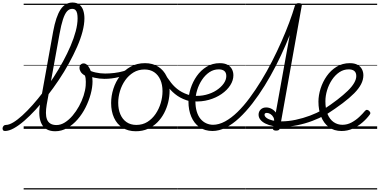

<svg xmlns="http://www.w3.org/2000/svg" viewBox="-187 -1018 3000 1517"><path d="M-148 17Q-159 17 -163.5 9.5Q-168 2 -166.5 -7Q-165 -16 -158.5 -23.5Q-152 -31 -140 -31Q-116 -31 -83 -50.5Q-50 -70 -11 -105.5Q28 -141 70 -188Q112 -235 154.5 -291Q197 -347 237 -408.5Q277 -470 311 -532.5Q345 -595 371 -656Q397 -717 411.5 -772Q426 -827 426 -873Q426 -884 434.5 -890Q443 -896 453.5 -896Q464 -896 472 -890Q480 -884 480 -873Q480 -826 465 -768.5Q450 -711 422 -647.5Q394 -584 357.5 -517.5Q321 -451 277.5 -386Q234 -321 187.5 -261.5Q141 -202 94.5 -151.5Q48 -101 4 -63Q-40 -25 -78.5 -4Q-117 17 -148 17ZM249 19Q211 19 184 4.5Q157 -10 142.5 -37.5Q128 -65 124.5 -103.5Q121 -142 129 -191L233 -769Q255 -888 291.5 -943Q328 -998 386 -998Q419 -998 440 -981.5Q461 -965 470.5 -936.5Q480 -908 480 -873Q480 -861 472 -854.5Q464 -848 453.5 -848Q443 -848 434.5 -854.5Q426 -861 426 -873Q426 -895 422.5 -912Q419 -929 409.5 -938.5Q400 -948 383 -948Q360 -948 342.5 -928.5Q325 -909 310.5 -865Q296 -821 283 -748L182 -191Q176 -155 176 -126Q176 -97 184 -75.5Q192 -54 210.5 -42Q229 -30 259 -30Q293 -30 325.5 -50.5Q358 -71 386.5 -104.5Q415 -138 437.5 -179Q460 -220 473.5 -262Q487 -304 490 -341Q491 -358 491 -372Q491 -386 489.5 -398Q488 -410 484 -421Q461 -434 451 -450Q441 -466 441 -482Q441 -498 450.5 -507.5Q460 -517 474 -517Q488 -517 500.5 -505.5Q513 -494 523 -474Q533 -454 538.5 -428.5Q544 -403 544 -375Q544 -328 529.5 -274.5Q515 -221 489 -169Q463 -117 426 -74.5Q389 -32 344 -6.5Q299 19 249 19ZM0 469H614V479H0ZM0 -20H614V0H0ZM0 -505H614V-500H0ZM0 -989H614V-979H0Z M638 -395Q599 -395 559.5 -404Q520 -413 485 -433Q480 -438 479.5 -445.5Q479 -453 482.5 -460Q486 -467 491.5 -470.5Q497 -474 504 -470Q530 -454 567.5 -445.5Q605 -437 644 -437Q679 -437 716.5 -441.5Q754 -446 787.5 -455.5Q821 -465 846 -479Q856 -485 861 -479.5Q866 -474 865.5 -465Q865 -456 857 -451Q808 -423 752 -409Q696 -395 638 -395ZM614 469V479ZM614 -20V0ZM614 -505V-500ZM614 -989V-979Z M886 19Q825 19 781 -9Q737 -37 714 -87.5Q691 -138 691 -204Q691 -261 709 -317Q727 -373 761.5 -418.5Q796 -464 845.5 -491.5Q895 -519 959 -519Q1019 -519 1062.5 -491.5Q1106 -464 1129.5 -415Q1153 -366 1153 -301Q1153 -256 1142 -210.5Q1131 -165 1109.5 -124Q1088 -83 1056 -51Q1024 -19 981.5 0Q939 19 886 19ZM890 -31Q940 -31 978 -55Q1016 -79 1042.5 -118Q1069 -157 1083 -204Q1097 -251 1097 -297Q1097 -349 1080 -387.5Q1063 -426 1031.5 -447.5Q1000 -469 955 -469Q906 -469 867.5 -445.5Q829 -422 802 -383.5Q775 -345 761 -298.5Q747 -252 747 -206Q747 -154 764 -114.5Q781 -75 813 -53Q845 -31 890 -31ZM614 469H1215V479H614ZM614 -20H1215V0H614ZM614 -505H1215V-500H614ZM614 -989H1215V-979H614Z M1313 -218Q1256 -233 1215.5 -260.5Q1175 -288 1142 -329.5Q1109 -371 1075 -425Q1070 -435 1076 -443.5Q1082 -452 1092 -455Q1102 -458 1107 -449Q1136 -401 1164.5 -364.5Q1193 -328 1230 -303Q1267 -278 1322 -263Q1332 -260 1335 -252.5Q1338 -245 1335.5 -236.5Q1333 -228 1327 -222.5Q1321 -217 1313 -218ZM1216 469H1241V479H1216ZM1216 -20H1241V0H1216ZM1216 -505H1241V-500H1216ZM1216 -989H1241V-979H1216Z M1339 -262Q1392 -257 1439.5 -269Q1487 -281 1523 -304.5Q1559 -328 1580 -357.5Q1601 -387 1601 -417Q1601 -444 1585.5 -457Q1570 -470 1541 -470Q1501 -470 1467.5 -447.5Q1434 -425 1409 -387.5Q1384 -350 1370.5 -305.5Q1357 -261 1357 -218Q1357 -172 1367.5 -137Q1378 -102 1397 -79Q1416 -56 1442 -44Q1468 -32 1498 -32Q1507 -32 1511 -24.5Q1515 -17 1514 -7.5Q1513 2 1507.5 9.5Q1502 17 1493 17Q1431 17 1388.5 -13.5Q1346 -44 1324 -96.5Q1302 -149 1302 -215Q1302 -265 1319 -318.5Q1336 -372 1368 -417.5Q1400 -463 1446 -491Q1492 -519 1550 -519Q1588 -519 1611.5 -505.5Q1635 -492 1646 -470.5Q1657 -449 1657 -423Q1657 -383 1632.5 -344.5Q1608 -306 1564 -275.5Q1520 -245 1463 -229Q1406 -213 1342 -217ZM1240 469H1728V479H1240ZM1240 -20H1728V0H1240ZM1240 -505H1728V-500H1240ZM1240 -989H1728V-979H1240Z M1491 17Q1481 17 1476.5 9.5Q1472 2 1472.5 -7.5Q1473 -17 1479 -24.5Q1485 -32 1495 -32Q1542 -32 1591 -58.5Q1640 -85 1689 -132.5Q1738 -180 1785 -243.5Q1832 -307 1877 -380.5Q1922 -454 1962 -532.5Q2002 -611 2036.5 -689Q2071 -767 2098 -839.5Q2125 -912 2143 -973Q2146 -981 2153 -985.5Q2160 -990 2168 -990Q2176 -990 2180.5 -985.5Q2185 -981 2183 -973Q2164 -904 2135 -825.5Q2106 -747 2070.5 -664Q2035 -581 1993 -499Q1951 -417 1904 -341Q1857 -265 1806.5 -200Q1756 -135 1703.5 -86Q1651 -37 1597.5 -10Q1544 17 1491 17ZM1727 469H1752V479H1727ZM1727 -20H1752V0H1727ZM1727 -505H1752V-500H1727ZM1727 -989H1752V-979H1727Z M1994 14Q1982 14 1975 9.5Q1968 5 1970 -6L2144 -973Q2146 -984 2153 -988.5Q2160 -993 2173 -993Q2189 -993 2194.5 -987.5Q2200 -982 2197 -972L2024 -4Q2022 5 2015.5 9.5Q2009 14 1994 14ZM1753 469H2267V479H1753ZM1753 -20H2267V0H1753ZM1753 -505H2267V-500H1753ZM1753 -989H2267V-979H1753Z M2040 -16Q2002 -16 1969 -22.5Q1936 -29 1910.5 -41.5Q1885 -54 1870.5 -72Q1856 -90 1856 -112Q1856 -136 1872.5 -152.5Q1889 -169 1916 -169Q1942 -169 1965 -154.5Q1988 -140 2000 -116Q2012 -92 2008 -62L1978 -49Q1982 -75 1973 -91.5Q1964 -108 1949.5 -117Q1935 -126 1921 -126Q1913 -126 1908 -122.5Q1903 -119 1903 -112Q1903 -98 1919.5 -86Q1936 -74 1965.5 -66.5Q1995 -59 2035 -59Q2091 -59 2149.5 -71.5Q2208 -84 2262.5 -104.5Q2317 -125 2359 -149Q2367 -153 2374 -151Q2381 -149 2386 -137Q2391 -128 2389.5 -120.5Q2388 -113 2380 -108Q2337 -84 2280 -62.5Q2223 -41 2161.5 -28.5Q2100 -16 2040 -16ZM2267 469V479ZM2267 -20V0ZM2267 -505V-500ZM2267 -989V-979Z M2512 17Q2452 17 2411.5 -13.5Q2371 -44 2350 -96.5Q2329 -149 2329 -215Q2329 -265 2346 -318.5Q2363 -372 2395 -417.5Q2427 -463 2473 -491Q2519 -519 2577 -519Q2615 -519 2638.5 -505.5Q2662 -492 2673 -470.5Q2684 -449 2684 -423Q2684 -388 2666 -353Q2648 -318 2611.5 -281Q2575 -244 2520 -202.5Q2465 -161 2391 -113L2367 -152Q2430 -193 2478.5 -230.5Q2527 -268 2560.5 -300.5Q2594 -333 2611 -362.5Q2628 -392 2628 -417Q2628 -444 2612.5 -457Q2597 -470 2568 -470Q2528 -470 2494.5 -447.5Q2461 -425 2436 -387.5Q2411 -350 2397.5 -305.5Q2384 -261 2384 -218Q2384 -157 2401.5 -115.5Q2419 -74 2449.5 -53Q2480 -32 2518 -32Q2557 -32 2591 -50.5Q2625 -69 2652 -94.5Q2679 -120 2697 -142Q2705 -151 2713.5 -150Q2722 -149 2729 -142Q2736 -136 2738.5 -128.5Q2741 -121 2734 -112Q2710 -79 2675.5 -49.5Q2641 -20 2599.5 -1.5Q2558 17 2512 17ZM2267 469H2793V479H2267ZM2267 -20H2793V0H2267ZM2267 -505H2793V-500H2267ZM2267 -989H2793V-979H2267Z"/></svg>

Font: Playwrite DE VA Guides
Style: Regular
Weight: 400
Designer: Veronika Burian, José Scaglione
Foundry: TypeTogether
Version: Version 1.003